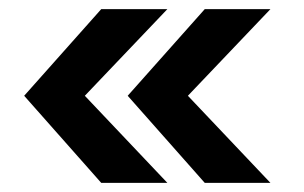

<svg xmlns="http://www.w3.org/2000/svg" viewBox="-20 -465 667 421"><path d="M429 -64 260 -255 429 -445H573L392 -255L573 -64ZM202 -64 33 -255 202 -445H347L166 -255L347 -64Z"/></svg>

Font: Maven Pro
Style: Bold
Weight: 700
Designer: Joe Prince
Foundry: Joe Prince
Version: Version 2.103